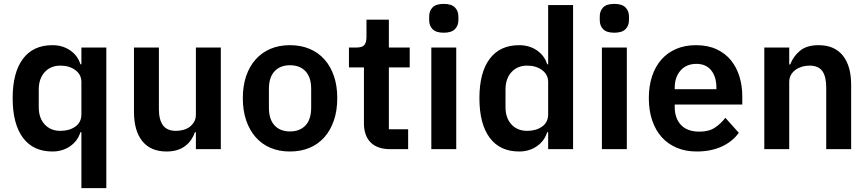

<svg xmlns="http://www.w3.org/2000/svg" viewBox="-20 -766 4459 986"><path d="M398 -87H393Q379 -42 340 -15Q301 12 249 12Q150 12 97.5 -59Q45 -130 45 -262Q45 -393 97.5 -463.5Q150 -534 249 -534Q301 -534 340 -507.5Q379 -481 393 -436H398V-522H526V200H398ZM290 -94Q336 -94 367 -116Q398 -138 398 -179V-345Q398 -383 367 -406Q336 -429 290 -429Q240 -429 209.5 -395.5Q179 -362 179 -306V-216Q179 -160 209.5 -127Q240 -94 290 -94Z M986 -87H981Q974 -67 962.5 -49.5Q951 -32 933.5 -18Q916 -4 891.5 4Q867 12 835 12Q754 12 711 -41Q668 -94 668 -192V-522H796V-205Q796 -151 817 -122.5Q838 -94 884 -94Q903 -94 921.5 -99Q940 -104 954 -114.5Q968 -125 977 -140.5Q986 -156 986 -177V-522H1114V0H986Z M1469 12Q1413 12 1368.5 -7Q1324 -26 1292.5 -62Q1261 -98 1244 -148.5Q1227 -199 1227 -262Q1227 -325 1244 -375Q1261 -425 1292.5 -460.5Q1324 -496 1368.5 -515Q1413 -534 1469 -534Q1525 -534 1570 -515Q1615 -496 1646.5 -460.5Q1678 -425 1695 -375Q1712 -325 1712 -262Q1712 -199 1695 -148.5Q1678 -98 1646.5 -62Q1615 -26 1570 -7Q1525 12 1469 12ZM1469 -91Q1520 -91 1549 -122Q1578 -153 1578 -213V-310Q1578 -369 1549 -400Q1520 -431 1469 -431Q1419 -431 1390 -400Q1361 -369 1361 -310V-213Q1361 -153 1390 -122Q1419 -91 1469 -91Z M1984 0Q1918 0 1883.5 -34.5Q1849 -69 1849 -133V-420H1772V-522H1812Q1841 -522 1851.5 -535.5Q1862 -549 1862 -576V-665H1977V-522H2084V-420H1977V-102H2076V0Z M2259 -598Q2219 -598 2201.5 -616Q2184 -634 2184 -662V-682Q2184 -710 2201.5 -728Q2219 -746 2259 -746Q2298 -746 2316 -728Q2334 -710 2334 -682V-662Q2334 -634 2316 -616Q2298 -598 2259 -598ZM2195 -522H2323V0H2195Z M2795 -87H2790Q2776 -42 2737 -15Q2698 12 2646 12Q2547 12 2494.5 -59Q2442 -130 2442 -262Q2442 -393 2494.5 -463.5Q2547 -534 2646 -534Q2698 -534 2737 -507.5Q2776 -481 2790 -436H2795V-740H2923V0H2795ZM2687 -94Q2733 -94 2764 -116Q2795 -138 2795 -179V-345Q2795 -383 2764 -406Q2733 -429 2687 -429Q2637 -429 2606.5 -395.5Q2576 -362 2576 -306V-216Q2576 -160 2606.5 -127Q2637 -94 2687 -94Z M3135 -598Q3095 -598 3077.5 -616Q3060 -634 3060 -662V-682Q3060 -710 3077.5 -728Q3095 -746 3135 -746Q3174 -746 3192 -728Q3210 -710 3210 -682V-662Q3210 -634 3192 -616Q3174 -598 3135 -598ZM3071 -522H3199V0H3071Z M3558 12Q3500 12 3454.5 -7.5Q3409 -27 3377.5 -62.5Q3346 -98 3329 -148.5Q3312 -199 3312 -262Q3312 -324 3328.5 -374Q3345 -424 3376 -459.5Q3407 -495 3452 -514.5Q3497 -534 3554 -534Q3615 -534 3660 -513Q3705 -492 3734 -456Q3763 -420 3777.5 -372.5Q3792 -325 3792 -271V-229H3445V-216Q3445 -159 3477 -124.5Q3509 -90 3572 -90Q3620 -90 3650.5 -110Q3681 -130 3705 -161L3774 -84Q3742 -39 3686.5 -13.5Q3631 12 3558 12ZM3556 -438Q3505 -438 3475 -404Q3445 -370 3445 -316V-308H3659V-317Q3659 -371 3632.5 -404.5Q3606 -438 3556 -438Z M3905 0V-522H4033V-435H4038Q4054 -477 4088.5 -505.5Q4123 -534 4184 -534Q4265 -534 4308 -481Q4351 -428 4351 -330V0H4223V-317Q4223 -373 4203 -401Q4183 -429 4137 -429Q4117 -429 4098.5 -423.5Q4080 -418 4065.5 -407.5Q4051 -397 4042 -381.5Q4033 -366 4033 -345V0Z"/></svg>

Font: IBM Plex Sans Arabic SmBld
Style: Regular
Weight: 600
Designer: Mike Abbink, Paul van der Laan, Pieter van Rosmalen, Wael Morcos, Khajak Apelian
Foundry: Bold Monday
Version: Version 1.005